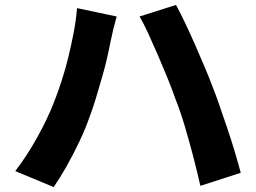

<svg xmlns="http://www.w3.org/2000/svg" viewBox="-20 -749 1040 780"><path d="M199 -333Q216 -376 231 -422.5Q246 -469 258 -518.5Q270 -568 279.5 -617.5Q289 -667 293 -716L454 -682Q450 -667 444.5 -646.5Q439 -626 435 -606.5Q431 -587 428 -575Q423 -548 414.5 -511Q406 -474 394 -433Q382 -392 370 -351.5Q358 -311 345 -277Q328 -228 303 -175Q278 -122 250.5 -73.5Q223 -25 198 11L42 -54Q89 -115 131 -190.5Q173 -266 199 -333ZM692 -349Q678 -389 659.5 -434.5Q641 -480 621 -526Q601 -572 582.5 -612.5Q564 -653 547 -682L695 -729Q711 -700 731 -658Q751 -616 771.5 -569.5Q792 -523 811 -478Q830 -433 843 -398Q856 -366 871.5 -321Q887 -276 903.5 -227.5Q920 -179 934 -132Q948 -85 958 -47L794 6Q780 -56 764 -117Q748 -178 730.5 -237Q713 -296 692 -349Z"/></svg>

Font: Noto Sans JP Thin ExtraBold
Style: Regular
Weight: 800
Version: Version 2.004-H2;hotconv 1.0.118;makeotfexe 2.5.65603